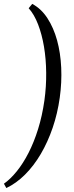

<svg xmlns="http://www.w3.org/2000/svg" viewBox="-60 -803 375 977"><path d="M244.1 -306.2Q232.9 -225.6 208 -152.8Q183.1 -80.1 147.7 -19.8Q112.3 40.5 67.6 85.2Q22.9 129.9 -27.8 153.8L-40 131.8Q-6.8 108.4 25.4 68.6Q57.6 28.8 85.2 -25.1Q112.8 -79.1 133.8 -146.2Q154.8 -213.4 166 -292Q175.8 -362.8 175 -433.1Q174.3 -503.4 163.8 -565.7Q153.3 -627.9 133.8 -678.7Q114.3 -729.5 85.9 -761.2L104 -783.2Q149.9 -758.8 181.4 -710.2Q212.9 -661.6 230.5 -597.7Q248 -533.7 251.5 -458.7Q254.9 -383.8 244.1 -306.2Z"/></svg>

Font: Gentium Plus
Style: Italic
Weight: 400
Italic angle: -8°
Designer: J. Victor Gaultney, Annie Olsen, Iska Routamaa
Foundry: SIL International
Version: Version 1.510